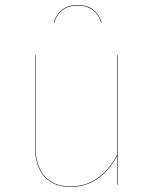

<svg xmlns="http://www.w3.org/2000/svg" viewBox="-20 -737 615 766"><path d="M450 0H448V-116Q379 9 261 9Q195 9 157.5 -32Q120 -73 120 -150V-517H122V-150Q122 -74 159 -33.5Q196 7 261 7Q379 7 448 -120V-517H450ZM386 -646H384Q374 -679 350 -697Q326 -715 290 -715Q254 -715 230 -697Q206 -679 196 -646H194Q203 -678 227 -697.5Q251 -717 290 -717Q329 -717 353 -697.5Q377 -678 386 -646Z"/></svg>

Font: FiraGO Two
Style: Regular
Weight: 100
Designer: bBox Type
Foundry: bBox Type GmbH
Version: Version 1.001